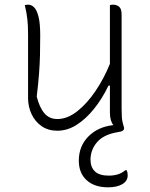

<svg xmlns="http://www.w3.org/2000/svg" viewBox="-20 -548 640 821"><path d="M101 -528Q114 -528 125.5 -517Q137 -506 144.5 -477.5Q152 -449 152 -396Q152 -349 151 -312Q150 -275 147 -234Q144 -193 137 -135Q149 -88 170 -63.5Q191 -39 225 -39Q268 -39 310 -72Q352 -105 388.5 -159Q425 -213 450 -275V-526Q456 -528 464 -528Q478 -528 489 -519.5Q500 -511 500 -485V-84Q500 -60 501 -47Q502 -34 504.5 -24Q507 -14 511 0Q510 0 509 1L511 3Q510 7 504.5 11Q499 15 484 17Q423 27 395 60Q367 93 367 135Q367 167 386 185Q405 203 445 203Q465 203 482.5 198Q500 193 516 180H522Q526 189 526 202Q526 226 503 239.5Q480 253 442 253Q384 253 350.5 222.5Q317 192 317 139Q317 77 358 35.5Q399 -6 465 -13Q458 -21 454 -34.5Q450 -48 450 -67V-182H444Q417 -126 382 -82.5Q347 -39 307.5 -14Q268 11 225 11Q186 11 158 -8.5Q130 -28 115 -60Q100 -92 100 -129V-402Q100 -437 97 -465.5Q94 -494 86 -526Q90 -527 93.5 -527.5Q97 -528 101 -528Z"/></svg>

Font: Recursive Sn Csl St Lt
Style: Regular
Weight: 300
Version: Version 1.079;hotconv 1.0.112;makeotfexe 2.5.65598; ttfautoh